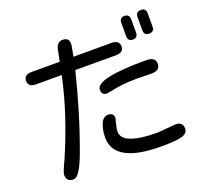

<svg xmlns="http://www.w3.org/2000/svg" viewBox="-139 -984 1278 1182"><g transform="rotate(-20 500.0 -393.5)"><path d="M787 -658Q755 -658 755 -693V-778Q755 -813 787 -813Q820 -813 820 -778V-693Q820 -658 787 -658ZM895 -658Q861 -658 861 -693V-778Q861 -813 895 -813Q928 -813 928 -778V-693Q928 -658 895 -658ZM151 26Q104 26 104 -20Q104 -36 139 -109Q194 -236 234.5 -359Q275 -482 300 -601L301 -603H132Q82 -603 82 -644Q82 -684 132 -684H317L331 -753Q340 -805 379 -805Q421 -805 421 -765L419 -748L407 -684H656Q707 -684 707 -643Q707 -603 656 -603H390L389 -601Q358 -474 320.5 -350.5Q283 -227 239 -108Q189 26 151 26ZM524 -401Q490 -401 490 -437Q490 -511 820 -511Q880 -511 880 -467Q880 -422 823 -422L734 -424Q629 -424 555 -406ZM726 20Q420 20 420 -150Q420 -208 443 -252Q460 -276 483 -276Q521 -276 521 -243L506 -179L504 -158Q504 -68 737 -68L854 -78Q902 -78 902 -35Q902 -4 866 8Q830 20 726 20Z"/></g></svg>

Font: Huninn
Style: Regular
Weight: 400
Designer: justfont
Foundry: justfont
Version: Version 1.003